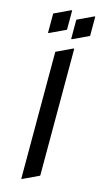

<svg xmlns="http://www.w3.org/2000/svg" viewBox="-146 -1006 585 1070"><g transform="rotate(15 146.5 -470.5)"><path d="M257.3 -960H262.2V-848.6L169.4 -804.7H164.6V-916ZM124 -960H128.9V-848.6L36.1 -804.7H31.2V-916ZM97.7 19.5V-712.9L190.4 -756.8H195.3V-24.4L102.5 19.5Z"/></g></svg>

Font: Nova Cut
Style: Book
Weight: 400
Version: Version 2.000